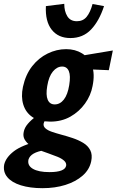

<svg xmlns="http://www.w3.org/2000/svg" viewBox="-85 -695 610 1004"><path d="M137 289Q72 289 24 274Q-24 259 -47 231Q-70 203 -63 165Q-54 128 -12.5 96Q29 64 121 41L150 90Q112 96 91 108Q70 120 64 139Q57 170 86.5 187.5Q116 205 174 205Q214 205 236 196.5Q258 188 261 171Q263 157 250.5 145.5Q238 134 216 125Q194 116 168 107Q144 99 119 89.5Q94 80 74.5 66.5Q55 53 44.5 35.5Q34 18 39 -5Q43 -27 60.5 -47.5Q78 -68 103 -86Q128 -104 154 -118L182 -91Q172 -84 164 -78Q156 -72 150.5 -65Q145 -58 143 -48Q141 -34 153 -23.5Q165 -13 187 -5.5Q209 2 235 9Q265 17 295 27Q325 37 350 52Q375 67 387 90.5Q399 114 392 148Q383 192 347 223.5Q311 255 257 272Q203 289 137 289ZM178 -59Q120 -59 85 -82.5Q50 -106 37 -147.5Q24 -189 35 -241Q49 -305 83 -348.5Q117 -392 164 -415Q211 -438 261 -438Q308 -438 344 -416Q380 -394 396 -351Q412 -308 399 -245Q390 -196 359.5 -153.5Q329 -111 283 -85Q237 -59 178 -59ZM201 -149Q229 -149 249 -174.5Q269 -200 277 -250Q285 -299 275 -323Q265 -347 240 -347Q213 -347 191.5 -321Q170 -295 162 -245Q154 -198 164.5 -173.5Q175 -149 201 -149ZM484 -328 320 -335 325 -401 505 -431ZM283 -496Q220 -496 185.5 -539.5Q151 -583 155 -663L251 -675Q251 -636 267 -610Q283 -584 317 -584Q349 -584 368 -607Q387 -630 399 -674L459 -663Q434 -586 391.5 -541Q349 -496 283 -496Z"/></svg>

Font: Ysabeau ExtraBold
Style: Italic
Weight: 800
Italic angle: -12°
Designer: Christian Thalmann (Catharsis Fonts)
Version: Version 2.002